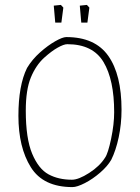

<svg xmlns="http://www.w3.org/2000/svg" viewBox="-20 -752 570 782"><path d="M55 -280Q55 -404 90 -475Q111 -510 143 -538.5Q175 -567 205 -584Q235 -601 250 -601Q367 -601 421 -524.5Q475 -448 475 -305Q475 -247 463.5 -193Q452 -139 433 -101Q418 -75 388 -49Q358 -23 326 -6.5Q294 10 275 10Q156 10 105.5 -71Q55 -152 55 -280ZM408 -110Q420 -127 432.5 -186.5Q445 -246 445 -295Q445 -427 401.5 -499.5Q358 -572 254 -572Q240 -572 215 -558Q190 -544 160 -517Q126 -486 105.5 -436Q85 -386 85 -301Q85 -188 111 -126Q137 -64 177.5 -42Q218 -20 273 -20Q300 -20 343 -47.5Q386 -75 408 -110ZM199 -729 228 -732 238 -721 230 -660H205ZM305 -729 334 -732 344 -721 336 -660H311Z"/></svg>

Font: Grenze Thin
Style: Regular
Weight: 250
Designer: Renata Polastri
Foundry: Omnibus-Type
Version: Version 1.002; ttfautohint (v1.8)